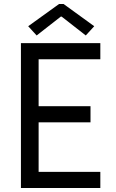

<svg xmlns="http://www.w3.org/2000/svg" viewBox="-20 -934 576 954"><path d="M84 -719.7H478.5V-639.6H171.9V-406.2H429.7V-326.2H171.9V-80.1H478.5V0H84ZM120.1 -803.7 273.4 -914.1H295.9L448.2 -803.7L406.2 -757.8L286.1 -851.6H282.2L162.1 -757.8Z"/></svg>

Font: Reddit Sans Chocolate
Style: Regular
Weight: 400
Designer: Stephen Hutchings
Foundry: Reddit
Version: Version 1.013